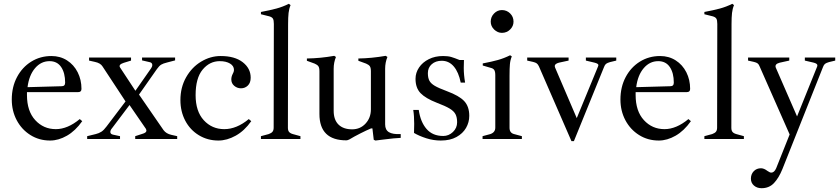

<svg xmlns="http://www.w3.org/2000/svg" viewBox="-20 -732 4423 1011"><path d="M413 -94Q377 -43 332.5 -17.5Q288 8 244 8Q186 8 140 -21Q94 -50 68 -99Q42 -148 42 -208Q42 -274 69.5 -326Q97 -378 144.5 -407.5Q192 -437 251 -437Q297 -437 333 -414Q369 -391 389 -351.5Q409 -312 409 -264Q409 -247 392 -247H122V-231Q122 -147 165.5 -99.5Q209 -52 274 -52Q336 -52 400 -105ZM125 -273 305 -278Q323 -278 323 -297Q323 -348 302 -379Q281 -410 241 -410Q196 -410 164.5 -373Q133 -336 125 -273Z M913 -15V0H692V-15L729 -27Q751 -33 751 -44Q751 -48 748 -54L662 -179L570 -57Q561 -47 561 -37Q561 -26 575 -23L612 -15V0H439V-15L484 -26Q501 -30 514 -38.5Q527 -47 541 -66L641 -198L520 -382Q509 -400 480 -406L449 -413V-429H670V-413L631 -401Q603 -392 612 -377L693 -254L776 -373Q782 -382 782 -389Q782 -396 778 -400Q774 -404 767 -405L728 -414V-429H902V-414L860 -403Q839 -398 828.5 -391.5Q818 -385 806 -368L712 -234L841 -47Q855 -28 882 -22Z M930 -205Q930 -272 960 -325Q990 -378 1039 -407.5Q1088 -437 1142 -437Q1216 -437 1258 -404.5Q1300 -372 1300 -323Q1300 -296 1285 -281.5Q1270 -267 1249 -267Q1229 -267 1213.5 -280Q1198 -293 1198 -314Q1198 -328 1205 -342Q1206 -344 1209 -350.5Q1212 -357 1212 -364Q1212 -385 1191 -397.5Q1170 -410 1137 -410Q1084 -410 1047 -365.5Q1010 -321 1010 -231Q1010 -146 1053 -99Q1096 -52 1161 -52Q1226 -52 1290 -105L1303 -94Q1267 -43 1221 -17.5Q1175 8 1130 8Q1073 8 1027 -20Q981 -48 955.5 -96.5Q930 -145 930 -205Z M1354 -15 1395 -26Q1409 -31 1415 -38.5Q1421 -46 1421 -60L1422 -606Q1422 -626 1417 -634Q1412 -642 1398 -646L1354 -657V-669Q1402 -678 1435.5 -687Q1469 -696 1501 -712L1510 -705Q1502 -686 1499.5 -663.5Q1497 -641 1497 -605L1496 -59Q1496 -45 1502 -37.5Q1508 -30 1522 -26L1562 -15V0H1354Z M2090 -26V-6Q2059 -5 1997 3L1957 8L1948 4L1941 -56H1934Q1910 -46 1876.5 -29Q1843 -12 1820 2Q1810 7 1804 7Q1662 7 1662 -132V-357Q1662 -375 1656.5 -383Q1651 -391 1637 -397L1596 -412V-424Q1667 -425 1740 -438L1749 -432Q1737 -403 1737 -370V-149Q1737 -101 1762.5 -76Q1788 -51 1834 -51Q1877 -51 1905 -81.5Q1933 -112 1933 -156V-357Q1933 -375 1927.5 -383Q1922 -391 1908 -397L1867 -412V-424Q1936 -425 2011 -438L2020 -432Q2008 -403 2008 -370V-77Q2008 -48 2028 -36Q2048 -24 2090 -26Z M2160 -32Q2161 -48 2161 -80Q2161 -123 2156 -153H2185Q2194 -90 2226 -53Q2258 -16 2314 -16Q2343 -16 2365 -37Q2387 -58 2387 -88Q2387 -114 2378.5 -130.5Q2370 -147 2347.5 -160.5Q2325 -174 2280 -191Q2221 -214 2194.5 -241.5Q2168 -269 2168 -317Q2168 -349 2186.5 -376.5Q2205 -404 2238 -420.5Q2271 -437 2313 -437Q2339 -437 2356 -432Q2373 -427 2400 -416H2423Q2422 -401 2422 -374Q2422 -338 2429 -297H2406Q2395 -352 2369.5 -382Q2344 -412 2306 -412Q2274 -412 2253.5 -394Q2233 -376 2233 -347Q2233 -322 2241 -307Q2249 -292 2269.5 -280Q2290 -268 2333 -252Q2398 -228 2424.5 -199.5Q2451 -171 2451 -122Q2451 -88 2434 -58.5Q2417 -29 2383.5 -10.5Q2350 8 2301 8Q2262 8 2224.5 -4Q2187 -16 2160 -32Z M2521 -15 2562 -26Q2588 -35 2588 -60V-336Q2588 -355 2582.5 -363.5Q2577 -372 2563 -375L2522 -387V-398Q2569 -407 2601.5 -416Q2634 -425 2666 -441L2675 -435Q2667 -416 2665 -394Q2663 -372 2663 -334V-59Q2663 -32 2687 -26L2728 -15V0H2521ZM2564 -618Q2564 -643 2581.5 -661Q2599 -679 2623 -679Q2648 -679 2666 -661.5Q2684 -644 2684 -618Q2684 -594 2666 -576.5Q2648 -559 2623 -559Q2600 -559 2582 -576.5Q2564 -594 2564 -618Z M3225 -429V-413L3192 -405Q3178 -401 3171.5 -396Q3165 -391 3161 -380L3002 11H2989L2818 -382Q2813 -393 2806.5 -398Q2800 -403 2787 -406L2756 -413V-429H2974V-413L2923 -402Q2901 -396 2901 -384L2903 -376L3017 -110L3129 -382Q3131 -388 3131 -389Q3131 -397 3111 -402L3065 -413V-429Z M3618 -94Q3582 -43 3537.5 -17.5Q3493 8 3449 8Q3391 8 3345 -21Q3299 -50 3273 -99Q3247 -148 3247 -208Q3247 -274 3274.5 -326Q3302 -378 3349.5 -407.5Q3397 -437 3456 -437Q3502 -437 3538 -414Q3574 -391 3594 -351.5Q3614 -312 3614 -264Q3614 -247 3597 -247H3327V-231Q3327 -147 3370.5 -99.5Q3414 -52 3479 -52Q3541 -52 3605 -105ZM3330 -273 3510 -278Q3528 -278 3528 -297Q3528 -348 3507 -379Q3486 -410 3446 -410Q3401 -410 3369.5 -373Q3338 -336 3330 -273Z M3689 -15 3730 -26Q3744 -31 3750 -38.5Q3756 -46 3756 -60L3757 -606Q3757 -626 3752 -634Q3747 -642 3733 -646L3689 -657V-669Q3737 -678 3770.5 -687Q3804 -696 3836 -712L3845 -705Q3837 -686 3834.5 -663.5Q3832 -641 3832 -605L3831 -59Q3831 -45 3837 -37.5Q3843 -30 3857 -26L3897 -15V0H3689Z M4378 -429V-413L4345 -405Q4331 -401 4324.5 -396Q4318 -391 4314 -380L4100 158Q4081 205 4055.5 232Q4030 259 3990 259Q3966 259 3950 245Q3934 231 3934 209Q3934 185 3949 169.5Q3964 154 3987 154Q4003 154 4021 168Q4034 177 4041 177Q4057 177 4067 154L4138 -24L3980 -382Q3976 -393 3969.5 -398Q3963 -403 3950 -406L3919 -413V-429H4136V-413L4086 -402Q4058 -395 4065 -376L4177 -119L4283 -382Q4284 -384 4284 -388Q4284 -397 4265 -402L4218 -413V-429Z"/></svg>

Font: Ibarra Real Nova
Style: Regular
Weight: 400
Designer: Jose Maria Ribagorda & Octavio Pardo
Foundry: Jose Maria Ribagorda
Version: Version 1.014